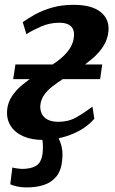

<svg xmlns="http://www.w3.org/2000/svg" viewBox="-20 -584 490 815"><path d="M91 211.5Q69.5 211.5 52.5 207.5Q35.5 203.5 23.5 198.5L32.5 127Q41.5 129.5 54 131.2Q66.5 133 72.5 133Q112 133 134 119.2Q156 105.5 161 65.5Q162.5 50.5 162 32.2Q161.5 14 158 0L158.5 -43H203.5Q222.5 -15 235.8 19.2Q249 53.5 244 96Q240 139 219.8 164.5Q199.5 190 166.2 201Q133 212 91 211.5ZM163 10Q113 10 77.8 -6Q42.5 -22 25 -50.2Q7.5 -78.5 10 -114.5Q12.5 -147.5 30 -174.5Q47.5 -201.5 74.8 -224Q102 -246.5 133.5 -266.5Q165 -286.5 195 -305Q241.5 -333.5 266.5 -364.5Q291.5 -395.5 294 -431Q295.5 -451 288.2 -463.5Q281 -476 266.5 -481.8Q252 -487.5 232 -487.5Q190.5 -487.5 153.2 -471Q116 -454.5 92 -439L76.5 -490Q99.5 -506.5 130.5 -523.5Q161.5 -540.5 201.8 -552Q242 -563.5 292.5 -563.5Q368.5 -563.5 406.5 -533.5Q444.5 -503.5 440.5 -452.5Q437.5 -417.5 419 -388.5Q400.5 -359.5 372.5 -335.5Q344.5 -311.5 312.8 -290.8Q281 -270 251.5 -251.5Q223 -233.5 201 -216Q179 -198.5 166 -179Q153 -159.5 151 -135Q150 -117.5 157 -102Q164 -86.5 181.2 -76.8Q198.5 -67 227.5 -67Q270.5 -67 303.2 -85.5Q336 -104 372.5 -131L380.5 -80Q353.5 -49 317 -29.2Q280.5 -9.5 240.5 0.2Q200.5 10 163 10ZM36 -248 45.5 -310.5H414L405 -248Z"/></svg>

Font: Merriweather 28pt
Style: Bold Italic
Weight: 700
Italic angle: -7.8°
Version: Version 2.101